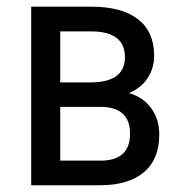

<svg xmlns="http://www.w3.org/2000/svg" viewBox="-20 -548 543 568"><path d="M158.2 -304.2H248.5Q349.6 -304.7 349.6 -378.9Q349.6 -453.1 254.4 -455.1H158.2ZM158.2 -231.9V-72.8H277.3Q364.7 -72.8 364.7 -152.3Q364.7 -231.9 276.4 -231.9ZM72.3 0V-528.3H249.5Q340.3 -528.3 388.2 -491.2Q436 -454.1 436 -383.3Q436 -346.7 417 -317.4Q397.9 -288.1 361.3 -272.5Q401.9 -261.7 426.5 -229Q451.2 -196.3 451.2 -149.9Q451.2 -76.7 405.5 -38.3Q359.9 0 276.4 0Z"/></svg>

Font: RobotoCondensed-Regular
Style: Regular
Weight: 400
Designer: Google
Version: Version 2.001201; 2014